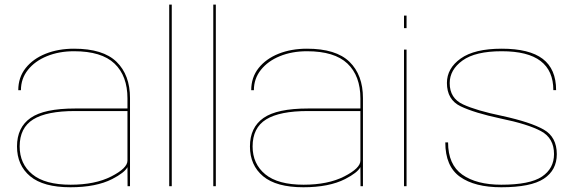

<svg xmlns="http://www.w3.org/2000/svg" viewBox="-20 -805 2502 830"><path d="M531.5 0 531 -82.5Q518.5 -58.5 465 -31Q395.5 4.5 284.5 4.5Q167.5 4.5 110.5 -43Q53.5 -90.5 53.5 -172Q53.5 -254 112 -295Q170.5 -336 305 -336H531V-379.5Q531 -477 475 -530.2Q419 -583.5 300 -583.5Q235 -583.5 183 -562.2Q131 -541 100.8 -503Q70.5 -465 70.5 -415H59Q59 -470.5 91 -510.8Q123 -551 177.5 -572.8Q232 -594.5 300 -594.5Q425.5 -594.5 483.8 -537.8Q542 -481 542 -381V0ZM531 -110.5V-325H304.5Q182 -325 123.5 -288.8Q65 -252.5 65 -172Q65 -96.5 119.8 -51.5Q174.5 -6.5 285.5 -6.5Q391 -6.5 461 -42.2Q531 -78 531 -110.5Z M711.5 0V-785H722.5V0Z M902 0V-785H913V0Z M1538.5 0 1538 -82.5Q1525.5 -58.5 1472 -31Q1402.5 4.5 1291.5 4.5Q1174.5 4.5 1117.5 -43Q1060.5 -90.5 1060.5 -172Q1060.5 -254 1119 -295Q1177.5 -336 1312 -336H1538V-379.5Q1538 -477 1482 -530.2Q1426 -583.5 1307 -583.5Q1242 -583.5 1190 -562.2Q1138 -541 1107.8 -503Q1077.5 -465 1077.5 -415H1066Q1066 -470.5 1098 -510.8Q1130 -551 1184.5 -572.8Q1239 -594.5 1307 -594.5Q1432.5 -594.5 1490.8 -537.8Q1549 -481 1549 -381V0ZM1538 -110.5V-325H1311.5Q1189 -325 1130.5 -288.8Q1072 -252.5 1072 -172Q1072 -96.5 1126.8 -51.5Q1181.5 -6.5 1292.5 -6.5Q1398 -6.5 1468 -42.2Q1538 -78 1538 -110.5Z M1726.5 0V-590.5H1737.5V0ZM1726.5 -737.5H1737.5V-683.5H1726.5Z M2147 4.5Q2032 4.5 1968.5 -40.8Q1905 -86 1905 -189.5H1917Q1917 -93.5 1978.5 -50Q2040 -6.5 2147 -6.5Q2270.5 -6.5 2322.8 -41.5Q2375 -76.5 2375 -139Q2375 -208 2318.5 -238.2Q2262 -268.5 2145 -292.5Q2030.5 -317 1971.2 -345.5Q1912 -374 1912 -446.5Q1912 -509.5 1971.5 -552Q2031 -594.5 2149 -594.5Q2268.5 -594.5 2326.2 -550.5Q2384 -506.5 2384 -415.5H2372Q2372 -499 2317 -541.2Q2262 -583.5 2149 -583.5Q2035 -583.5 1979.5 -543.5Q1924 -503.5 1924 -445.5Q1924 -380.5 1981.5 -353.8Q2039 -327 2150.5 -304Q2274 -277 2330.5 -244.8Q2387 -212.5 2387 -138.5Q2387 -69.5 2331 -32.5Q2275 4.5 2147 4.5Z"/></svg>

Font: Anybody ExtraExpanded Thin
Style: Regular
Weight: 100
Width: 8
Designer: Tyler Finck
Foundry: Etcetera Type Company
Version: Version 1.010; ttfautohint (v1.8.3) -l 8 -r 50 -G 200 -x 14 